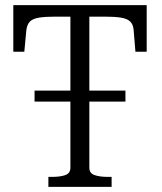

<svg xmlns="http://www.w3.org/2000/svg" viewBox="-20 -730 631 750"><path d="M115 -376H470V-333H115ZM255 -75V-665H195Q156 -665 132 -661Q108 -657 97 -646Q86 -635 83 -613L75 -528H32V-710H553V-528H509L502 -613Q500 -635 488.5 -646Q477 -657 453 -661Q429 -665 390 -665H329V-75Q329 -53 349.5 -46Q370 -39 401 -39H416V0H169V-39H183Q215 -39 235 -46Q255 -53 255 -75Z"/></svg>

Font: Roboto Serif 28pt Condensed Light
Style: Regular
Weight: 300
Width: 3
Designer: Greg Gazdowicz
Foundry: Commercial Type
Version: Version 1.008